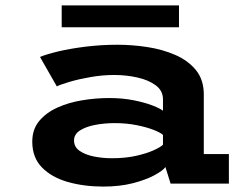

<svg xmlns="http://www.w3.org/2000/svg" viewBox="-20 -677 915 708"><path d="M361 11Q289.5 11 230 -6Q170.5 -23 134.8 -59.5Q99 -96 99 -154.5Q99 -200 124.5 -230.8Q150 -261.5 191.5 -280.2Q233 -299 283 -307.2Q333 -315.5 382 -315.5Q432.5 -315.5 474.2 -307Q516 -298.5 543.8 -287.5Q571.5 -276.5 581 -268.5V-310.5Q581 -342.5 554.5 -362.2Q528 -382 486.8 -391.2Q445.5 -400.5 401 -400.5Q358.5 -400.5 315 -393Q271.5 -385.5 237.5 -375.5Q203.5 -365.5 189.5 -358.5L127.5 -467Q151 -477 195.2 -487.5Q239.5 -498 296.2 -505Q353 -512 413.5 -512Q467.5 -512 523.2 -503.5Q579 -495 626.2 -474.5Q673.5 -454 702.5 -418.5Q731.5 -383 731.5 -328.5V-109H824V0H609L590 -61Q580.5 -47.5 548.8 -30.5Q517 -13.5 469 -1.2Q421 11 361 11ZM393 -93.5Q441.5 -93.5 481 -102.2Q520.5 -111 546.5 -122.8Q572.5 -134.5 581 -143.5V-179.5Q572 -188 546.5 -198Q521 -208 483.8 -215.5Q446.5 -223 403 -223Q365.5 -223 331.2 -216.5Q297 -210 275 -196Q253 -182 253 -159Q253 -135 273.5 -120.8Q294 -106.5 326 -100Q358 -93.5 393 -93.5ZM207.5 -576.5V-657H640V-576.5Z"/></svg>

Font: Trispace SemiExpanded SemiBold
Style: Regular
Weight: 600
Width: 6
Designer: Tyler Finck
Foundry: Etcetera Type Company
Version: Version 1.210; ttfautohint (v1.8.3)